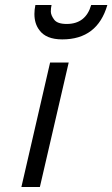

<svg xmlns="http://www.w3.org/2000/svg" viewBox="-20 -751 451 771"><path d="M184.1 -704.1Q184.6 -689.5 197.3 -672.4Q210 -654.8 248 -654.8Q324.2 -654.8 346.2 -731H411.1Q371.1 -592.8 230 -592.8Q165 -592.8 138.2 -629.9Q118.2 -655.8 118.2 -694.8Q118.2 -711.9 122.1 -731H187Q184.1 -718.8 184.1 -704.1ZM65.9 0 181.2 -500H255.9L140.1 0Z"/></svg>

Font: TitilliumWeb-Italic
Style: Italic
Weight: 400
Italic angle: -13°
Version: Version 1.001;PS 57.000;hotconv 1.0.70;makeotf.lib2.5.55311